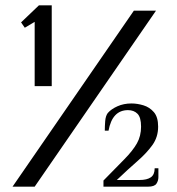

<svg xmlns="http://www.w3.org/2000/svg" viewBox="-20 -700 664 720"><path d="M110 -377V-618L73 -596L59 -616L126 -680H174V-377ZM27 0 482 -660H565L110 0ZM368 0V-23Q415 -71 446.5 -103Q478 -135 493.5 -162.5Q509 -190 509 -225Q509 -260 495.5 -273.5Q482 -287 460 -287Q401 -287 387 -210H373Q373 -227 374.5 -246Q376 -265 384 -276Q397 -291 420.5 -301.5Q444 -312 473 -312Q495 -312 518 -305Q541 -298 557 -279.5Q573 -261 573 -225Q573 -186 551.5 -156Q530 -126 495 -95.5Q460 -65 418 -25H503Q531 -25 545.5 -35Q560 -45 560 -69H574V-36Q574 -22 566.5 -11Q559 0 535 0Z"/></svg>

Font: El Messiri SemiBold
Style: Regular
Weight: 600
Designer: Mohamed Gaber
Foundry: Kief Type Foundry
Version: Version 2.020; ttfautohint (v1.8.3)